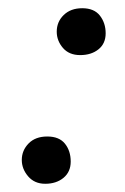

<svg xmlns="http://www.w3.org/2000/svg" viewBox="-20 -435 305 467"><path d="M175 -301Q148 -301 133 -318.5Q118 -336 118 -358Q118 -382 135 -398.5Q152 -415 180 -415Q209 -415 223 -397Q237 -379 237 -354Q237 -329 219.5 -315Q202 -301 175 -301ZM90 12Q64 12 48.5 -6Q33 -24 33 -46Q33 -69 49.5 -86Q66 -103 95 -103Q124 -103 138 -85.5Q152 -68 152 -42Q152 -17 134.5 -2.5Q117 12 90 12Z"/></svg>

Font: Junicode SmExp
Style: Italic
Weight: 400
Width: 6
Italic angle: -11°
Designer: Peter S. Baker
Version: Version 2.205; ttfautohint (v1.8.4)